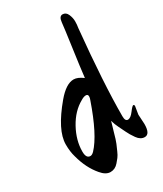

<svg xmlns="http://www.w3.org/2000/svg" viewBox="-191 -805 771 906"><g transform="rotate(-30 194.5 -352.0)"><path d="M382 -142 385 -90Q385 -35 356 -35Q333 -35 316 -59Q299 -83 290 -102.5Q281 -122 272 -139.5Q263 -157 256 -181Q255 -178 250 -160L242 -133Q230 -89 223.5 -74.5Q217 -60 209.5 -42.5Q202 -25 194 -14.5Q186 -4 177 6Q159 27 133.5 27Q108 27 84 -2Q43 -50 24 -122Q15 -152 15 -191Q15 -230 39 -277.5Q63 -325 111 -382Q159 -439 200 -439Q222 -439 250 -418Q256 -472 270 -571Q284 -670 287 -700.5Q290 -731 308.5 -731Q327 -731 335.5 -711.5Q344 -692 344 -673Q344 -654 341 -638Q313 -352 313 -173Q313 -146 328 -146Q343 -146 360.5 -169.5Q378 -193 383.5 -193Q389 -193 389 -185ZM224 -333Q224 -345 212.5 -345Q201 -345 185 -335Q133 -306 99.5 -245Q66 -184 66 -123Q66 -86 89 -86Q98 -86 109 -97Q165 -156 220 -315Q224 -325 224 -333Z"/></g></svg>

Font: Devonshire
Style: Regular
Weight: 400
Designer: Astigmatic (AOETI)
Foundry: Astigmatic (AOETI)
Version: Version 1.001